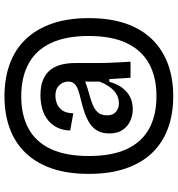

<svg xmlns="http://www.w3.org/2000/svg" viewBox="12 -704 795 859"><g transform="rotate(-90 409.5 -274.5)"><path d="M408 103Q328 103 263.5 79Q199 55 154 7.5Q109 -40 85 -110.5Q61 -181 61 -275Q61 -367 84.5 -437.5Q108 -508 153.5 -556Q199 -604 263.5 -628Q328 -652 408 -652Q489 -652 554 -628Q619 -604 664.5 -556Q710 -508 734 -437.5Q758 -367 758 -275Q758 -181 734 -110.5Q710 -40 664 7.5Q618 55 553.5 79Q489 103 408 103ZM408 28Q494 28 554 -5Q614 -38 646 -105Q678 -172 678 -275Q678 -377 646.5 -444Q615 -511 554.5 -544Q494 -577 408 -577Q323 -577 263 -544Q203 -511 172 -444Q141 -377 141 -275Q141 -172 172 -105Q203 -38 263 -5Q323 28 408 28ZM377 -140Q391 -140 405 -145Q419 -150 431.5 -161Q444 -172 454.5 -188Q465 -204 474 -227V-310L497 -309Q486 -295 465 -287.5Q444 -280 420 -273.5Q396 -267 373.5 -258.5Q351 -250 337 -235Q323 -220 323 -193Q323 -167 338.5 -153.5Q354 -140 377 -140ZM350 -78Q323 -78 298.5 -89Q274 -100 258 -123Q242 -146 242 -182Q242 -215 254.5 -236.5Q267 -258 288.5 -271.5Q310 -285 336.5 -294Q363 -303 392 -310Q419 -316 437 -322.5Q455 -329 464.5 -339.5Q474 -350 474 -366Q474 -380 467.5 -393Q461 -406 447.5 -415Q434 -424 410 -424Q392 -424 374.5 -417Q357 -410 345 -393Q333 -376 332 -344L255 -358Q256 -390 268 -415Q280 -440 301 -457Q322 -474 350.5 -482.5Q379 -491 413 -491Q456 -491 484 -478.5Q512 -466 528 -444.5Q544 -423 550.5 -395Q557 -367 557 -336V-236Q557 -219 557.5 -199.5Q558 -180 559 -160.5Q560 -141 561 -122.5Q562 -104 563 -88H491Q490 -112 488 -138Q486 -164 485 -183H473Q464 -149 446.5 -125.5Q429 -102 405 -90Q381 -78 350 -78Z"/></g></svg>

Font: Bricolage Grotesque SemiCondensed
Style: Regular
Weight: 400
Width: 4
Designer: Mathieu Triay
Foundry: Atelier Triay
Version: Version 1.001;gftools[0.9.33.dev8+g029e19f]